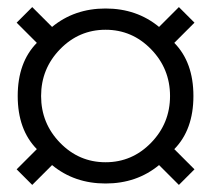

<svg xmlns="http://www.w3.org/2000/svg" viewBox="-20 -618 596 542"><path d="M71 -96 27 -140 84 -197Q30 -252 30 -347Q30 -442 84 -497L27 -554L71 -598L127 -542Q190 -594 278 -594Q366 -594 429 -542L485 -598L529 -554L472 -497Q526 -442 526 -347Q526 -252 472 -197L529 -140L485 -96L429 -152Q366 -100 278 -100Q190 -100 127 -152ZM149.5 -479Q96 -424 96 -347Q96 -270 149.5 -215Q203 -160 278 -160Q353 -160 406.5 -215Q460 -270 460 -347Q460 -424 406.5 -479Q353 -534 278 -534Q203 -534 149.5 -479Z"/></svg>

Font: Justus
Style: Oldstyle
Weight: 500
Version: Version 001.000